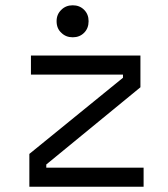

<svg xmlns="http://www.w3.org/2000/svg" viewBox="-20 -706 636 726"><path d="M155 -72H523V0H91V-124L445 -412V-424H97V-496H511V-376L155 -84ZM212 -582Q194 -598 194 -626Q194 -652 212 -669Q229 -686 255 -686Q281 -686 298 -669Q315 -652 315 -626Q315 -599 298 -582Q281 -565 255 -565Q229 -565 212 -582Z"/></svg>

Font: Rilu
Style: Regular
Weight: 500
Designer: Alí Sinisterra
Foundry: Alí Sinisterra
Version: 0.1